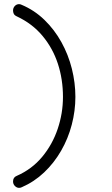

<svg xmlns="http://www.w3.org/2000/svg" viewBox="-20 -776 540 927"><path d="M85 128Q79 131 72 131Q61 131 52 122Q43 113 43 100Q43 80 61 73Q134 41 183.5 -18.5Q233 -78 258.5 -153.5Q284 -229 284 -308Q284 -393 259.5 -468Q235 -543 185.5 -602.5Q136 -662 61 -697Q50 -702 46.5 -709.5Q43 -717 43 -725Q43 -738 51.5 -747Q60 -756 72 -756Q78 -756 84 -753Q146 -727 194.5 -680Q243 -633 276.5 -572.5Q310 -512 327 -444Q344 -376 344 -308Q344 -241 326.5 -174Q309 -107 275 -48Q241 11 193 56.5Q145 102 85 128Z"/></svg>

Font: Hachi Maru Pop
Style: Regular
Weight: 400
Designer: Nontynet
Foundry: Nontynet
Version: Version 1.300